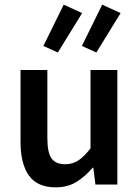

<svg xmlns="http://www.w3.org/2000/svg" viewBox="-20 -791 596 823"><path d="M219 12Q140 12 104 -38.5Q68 -89 68 -183V-491H183V-198Q183 -137 201 -112Q219 -87 259 -87Q291 -87 315.5 -103Q340 -119 368 -155V-491H483V0H389L380 -72H377Q345 -34 307.5 -11Q270 12 219 12ZM228 -566 166 -594 253 -771 332 -735ZM393 -566 331 -594 418 -771 497 -735Z"/></svg>

Font: Processing Sans Pro Semibold
Style: Regular
Weight: 600
Designer: Paul D. Hunt
Foundry: Adobe Systems Incorporated
Version: Version 2.020;PS 2.000;hotconv 1.0.86;makeotf.lib2.5.63406